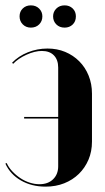

<svg xmlns="http://www.w3.org/2000/svg" viewBox="-20 -686 393 716"><path d="M323 -158Q323 -121 310 -90.5Q297 -60 274 -37.5Q251 -15 219.5 -2.5Q188 10 150 10Q98 10 58 -13Q18 -36 0 -76L5 -78Q12 -62 25.5 -47.5Q39 -33 55.5 -22Q72 -11 90.5 -5Q109 1 127 1Q159 1 178 -17.5Q197 -36 197 -66V-244H70V-250H197V-434Q197 -463 181 -479.5Q165 -496 136 -496Q110 -496 79 -482Q48 -468 29 -448L25 -452Q49 -477 84 -491Q119 -505 157 -505Q193 -505 223 -492.5Q253 -480 275.5 -457.5Q298 -435 310.5 -404Q323 -373 323 -337ZM53 -625Q53 -643 65 -654.5Q77 -666 95 -666Q114 -666 126 -654Q138 -642 138 -625Q138 -607 126 -595Q114 -583 95 -583Q77 -583 65 -595Q53 -607 53 -625ZM178 -625Q178 -642 190 -654Q202 -666 221 -666Q239 -666 251 -654.5Q263 -643 263 -625Q263 -606 251 -594.5Q239 -583 221 -583Q202 -583 190 -595Q178 -607 178 -625Z"/></svg>

Font: Moniqa Black Display
Style: Regular
Weight: 900
Designer: Rajesh Rajput
Foundry: Rajesh Rajput
Version: Version 1.000